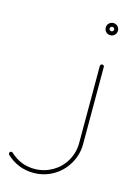

<svg xmlns="http://www.w3.org/2000/svg" viewBox="-184 -591 566 825"><g transform="rotate(15 99.5 -178.5)"><path d="M215.8 -534.2C208 -534.2 201.7 -531.2 196.3 -526.4C190.9 -521 188.5 -514.6 188.5 -507.3C188.5 -499.5 190.9 -493.2 196.3 -487.8C201.7 -482.4 208 -480 215.8 -480C223.1 -480 229.5 -482.4 234.9 -487.8C239.7 -493.2 242.7 -499.5 242.7 -507.3C242.7 -514.6 239.7 -521 234.9 -526.4C229.5 -531.2 223.1 -534.2 215.8 -534.2ZM215.8 -517.1C218.8 -517.1 220.7 -516.1 222.7 -514.2C224.6 -512.2 225.6 -510.3 225.6 -507.3C225.6 -504.4 224.6 -502.4 222.7 -500.5C220.7 -498.5 218.3 -497.6 215.3 -497.6C212.4 -497.6 210.4 -498.5 208.5 -500.5C206.5 -502.4 205.6 -504.4 205.6 -507.3C205.6 -510.3 206.5 -512.2 208.5 -514.2C210.4 -516.1 212.9 -517.1 215.8 -517.1ZM215.3 -349.6C213.4 -349.6 211.4 -349.1 209.5 -347.2C207.5 -345.2 206.5 -343.3 206.5 -340.8V2C206.5 30.3 199.7 56.6 185.5 81.1C171.9 105 152.8 124 128.4 138.2C104 151.9 77.6 159.2 49.3 159.2C7.3 159.2 -28.3 144.5 -58.6 116.2C-60.5 114.3 -62.5 113.8 -64.5 113.8C-66.9 113.8 -68.8 114.3 -70.8 116.2C-72.3 118.2 -73.2 120.1 -73.2 122.6C-73.2 124.5 -72.3 127 -70.8 128.9C-36.6 160.6 2.9 176.8 49.3 176.8C81.1 176.8 110.4 168.9 137.2 153.3C164.1 137.7 185.1 116.2 200.7 89.4C216.3 62.5 224.1 33.2 224.1 2V-340.8C224.1 -343.3 223.6 -345.2 221.7 -347.2C219.7 -349.1 217.8 -349.6 215.3 -349.6Z"/></g></svg>

Font: Mill
Style: Thin
Weight: 100
Version: Version 001.000